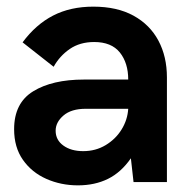

<svg xmlns="http://www.w3.org/2000/svg" viewBox="-20 -548 578 578"><path d="M214.5 10Q163.5 10 119.5 -9.5Q75.5 -29 49 -66.8Q22.5 -104.5 22.5 -159Q22.5 -238 80 -273.2Q137.5 -308.5 232.5 -308.5H366Q366 -358.5 340.8 -390Q315.5 -421.5 263.5 -421.5Q220.5 -421.5 190 -400.5Q159.5 -379.5 141.5 -347L48 -420.5Q88 -474.5 140 -501.2Q192 -528 261 -528Q332.5 -528 382 -500.8Q431.5 -473.5 457 -425.5Q482.5 -377.5 482.5 -315V0H382L374 -71.5Q344.5 -29 305 -9.5Q265.5 10 214.5 10ZM230.5 -93Q268 -93 298.2 -111.2Q328.5 -129.5 346.2 -158.5Q364 -187.5 366 -220.5H238Q194.5 -220.5 171 -200.2Q147.5 -180 147.5 -154.5Q147.5 -126.5 170.8 -109.8Q194 -93 230.5 -93Z"/></svg>

Font: Acari Sans
Style: Bold
Weight: 700
Designer: Alfredo Marco Pradil and Stefan Peev (font) & Cristiano Sobral (main changes)
Foundry: Alfredo Marco Pradil and Stefan Peev (font) & Cristiano Sobral (main changes)
Version: Version 1.063; ttfautohint (v1.8.3)